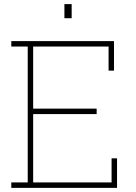

<svg xmlns="http://www.w3.org/2000/svg" viewBox="-20 -910 660 930"><path d="M34.7 0V-26.4H114.3V-684.6H34.7V-710.9H532.2V-567.9H505.9V-684.6H140.6V-383.8H448.2V-357.4H140.6V-26.4H520.5V-143.1H546.9V0ZM292 -821.8V-890.1H327.1V-821.8Z"/></svg>

Font: Roboto Slab Thin
Style: Regular
Weight: 100
Designer: Google
Version: Version 2.000; ttfautohint (v1.8.1.43-b0c9)